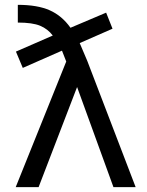

<svg xmlns="http://www.w3.org/2000/svg" viewBox="-20 -772 606 794"><path d="M139.6 2H44.9L253.9 -517.6Q240.2 -553.7 236.3 -562.5L74.2 -491.2L45.9 -558.6L198.2 -625Q177.7 -652.3 146 -665.5Q114.3 -678.7 53.7 -678.7V-752Q134.8 -752 185.5 -729.5Q236.3 -707 271.5 -657.2L418.9 -719.7L445.3 -653.3L309.6 -593.8Q318.4 -574.2 340.8 -520.5L541 2H449.2L298.8 -412.1Z"/></svg>

Font: Nasu
Style: Regular
Weight: 400
Designer: Ryoko NISHIZUKA (kana &amp; ideographs); Paul D. Hunt (Latin, Greek &amp; Cyrillic); Wenlong ZHANG (bopomofo); Sandoll C
Version: Version 2014.1215